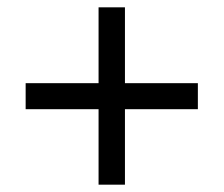

<svg xmlns="http://www.w3.org/2000/svg" viewBox="-20 -615 612 524"><path d="M321 -388H520V-317H321V-111H249V-317H50V-388H249V-595H321Z"/></svg>

Font: Noto Sans Tamil Supplement
Style: Regular
Weight: 400
Designer: Ek Type
Foundry: Ek Type
Version: Version 2.001; ttfautohint (v1.8.4.7-5d5b)